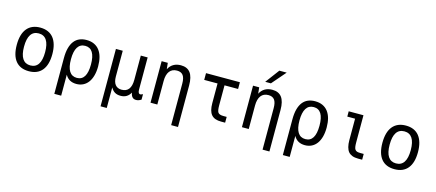

<svg xmlns="http://www.w3.org/2000/svg" viewBox="-65 -1526 5548 2443"><g transform="rotate(15 2709.0 -304.5)"><path d="M300.8 14.2Q186 14.2 126.5 -58.8Q66.9 -131.8 66.9 -272.5Q66.9 -342.3 82 -396Q97.2 -449.7 127 -486.1Q156.7 -522.5 200.2 -541.3Q243.7 -560.1 300.8 -560.1Q357.9 -560.1 401.6 -541.3Q445.3 -522.5 474.9 -486.1Q504.4 -449.7 519.8 -396Q535.2 -342.3 535.2 -272.5Q535.2 -132.8 475.1 -59.3Q415 14.2 300.8 14.2ZM300.8 -62Q370.1 -62 405 -115.2Q439.9 -168.5 439.9 -272.9Q439.9 -377.9 405 -430.9Q370.1 -483.9 300.8 -483.9Q231.9 -483.9 197 -430.9Q162.1 -377.9 162.1 -272.9Q162.1 -168.5 197 -115.2Q231.9 -62 300.8 -62Z M689.9 -263.7Q689.9 -340.8 705.1 -396.7Q720.2 -452.6 748.8 -489Q777.3 -525.4 818.4 -542.7Q859.4 -560.1 911.1 -560.1Q967.8 -560.1 1010.5 -540.3Q1053.2 -520.5 1081.5 -483.4Q1109.9 -446.3 1124 -393.6Q1138.2 -340.8 1138.2 -274.4Q1138.2 -206.1 1123.5 -152.3Q1108.9 -98.6 1081.5 -61.8Q1054.2 -24.9 1015.1 -5.4Q976.1 14.2 927.2 14.2Q876 14.2 839.1 -6.8Q802.2 -27.8 780.3 -68.8V208H689.9ZM913.1 -62Q978.5 -62 1011.2 -115Q1043.9 -168 1043.9 -272.9Q1043.9 -377.9 1011.2 -430.9Q978.5 -483.9 913.1 -483.9Q847.2 -483.9 813.7 -430.7Q780.3 -377.4 780.3 -272.9Q780.3 -168.5 813.7 -115.2Q847.2 -62 913.1 -62Z M1299.3 -546.9H1389.2V-207Q1389.2 -137.2 1418.2 -100.6Q1447.3 -64 1502 -64Q1564.5 -64 1595.7 -105.2Q1627 -146.5 1627 -228V-546.9H1717.3V-125Q1717.3 -95.7 1725.1 -82.3Q1732.9 -68.8 1749 -68.8Q1752.4 -68.8 1760.7 -71.3Q1767.1 -73.2 1781.2 -80.1V-7.8Q1762.7 3.4 1746.1 8.8Q1729.5 14.2 1712.9 14.2Q1651.9 14.2 1640.1 -63Q1617.7 -23.4 1585.4 -4.6Q1553.2 14.2 1509.3 14.2Q1463.9 14.2 1433.3 -4.2Q1402.8 -22.5 1380.9 -62V209H1299.3Z M2229 -338.9Q2229 -412.6 2203.4 -447.3Q2177.7 -481.9 2122.6 -481.9Q2058.6 -481.9 2024.9 -437.5Q1991.2 -393.1 1991.2 -309.1V0H1901.4V-546.9H1982.4L1991.2 -464.8Q2015.1 -512.2 2056.2 -536.1Q2097.2 -560.1 2153.3 -560.1Q2237.3 -560.1 2278.3 -505.4Q2319.3 -450.7 2319.3 -338.9V208H2229Z M2830.1 0Q2786.1 0 2754.4 -11.5Q2722.7 -22.9 2702.1 -47.1Q2681.6 -71.3 2671.9 -108.9Q2662.1 -146.5 2662.1 -198.2V-457H2486.3V-545.9H2932.6V-457H2753.9V-192.9Q2753.9 -122.1 2770.5 -99.6Q2788.1 -76.2 2840.8 -76.2H2884.3V0H2830.1Z M3379.4 -817.9H3476.1L3317.4 -634.3H3242.2ZM3433.1 -338.9Q3433.1 -412.6 3407.5 -447.3Q3381.8 -481.9 3326.7 -481.9Q3262.7 -481.9 3229 -437.5Q3195.3 -393.1 3195.3 -309.1V0H3105.5V-546.9H3186.5L3195.3 -464.8Q3219.2 -512.2 3260.3 -536.1Q3301.3 -560.1 3357.4 -560.1Q3441.4 -560.1 3482.4 -505.4Q3523.4 -450.7 3523.4 -338.9V208H3433.1Z M3700.2 -263.7Q3700.2 -340.8 3715.3 -396.7Q3730.5 -452.6 3759 -489Q3787.6 -525.4 3828.6 -542.7Q3869.6 -560.1 3921.4 -560.1Q3978 -560.1 4020.8 -540.3Q4063.5 -520.5 4091.8 -483.4Q4120.1 -446.3 4134.3 -393.6Q4148.4 -340.8 4148.4 -274.4Q4148.4 -206.1 4133.8 -152.3Q4119.1 -98.6 4091.8 -61.8Q4064.5 -24.9 4025.4 -5.4Q3986.3 14.2 3937.5 14.2Q3886.2 14.2 3849.4 -6.8Q3812.5 -27.8 3790.5 -68.8V208H3700.2ZM3923.3 -62Q3988.8 -62 4021.5 -115Q4054.2 -168 4054.2 -272.9Q4054.2 -377.9 4021.5 -430.9Q3988.8 -483.9 3923.3 -483.9Q3857.4 -483.9 3824 -430.7Q3790.5 -377.4 3790.5 -272.9Q3790.5 -168.5 3824 -115.2Q3857.4 -62 3923.3 -62Z M4636.2 3.9Q4590.3 3.9 4558.6 -8.5Q4526.9 -21 4508.3 -43Q4488.3 -66.9 4478.3 -105.5Q4468.3 -144 4468.3 -194.3V-477.1H4365.7V-546.9H4560.1V-189Q4560.1 -153.8 4563.7 -131.1Q4567.4 -108.4 4577.1 -95.2Q4586.9 -82 4603.8 -77.1Q4620.6 -72.3 4647 -72.3H4690.4V3.9H4636.2Z M5117.2 14.2Q5002.4 14.2 4942.9 -58.8Q4883.3 -131.8 4883.3 -272.5Q4883.3 -342.3 4898.4 -396Q4913.6 -449.7 4943.4 -486.1Q4973.1 -522.5 5016.6 -541.3Q5060.1 -560.1 5117.2 -560.1Q5174.3 -560.1 5218 -541.3Q5261.7 -522.5 5291.3 -486.1Q5320.8 -449.7 5336.2 -396Q5351.6 -342.3 5351.6 -272.5Q5351.6 -132.8 5291.5 -59.3Q5231.4 14.2 5117.2 14.2ZM5117.2 -62Q5186.5 -62 5221.4 -115.2Q5256.3 -168.5 5256.3 -272.9Q5256.3 -377.9 5221.4 -430.9Q5186.5 -483.9 5117.2 -483.9Q5048.3 -483.9 5013.4 -430.9Q4978.5 -377.9 4978.5 -272.9Q4978.5 -168.5 5013.4 -115.2Q5048.3 -62 5117.2 -62Z"/></g></svg>

Font: Hack
Style: Regular
Weight: 400
Monospace: yes
Designer: Christopher Simpkins
Foundry: Christopher Simpkins
Version: Version 2.019; ttfautohint (v1.4.1) -l 4 -r 80 -G 350 -x 0 -